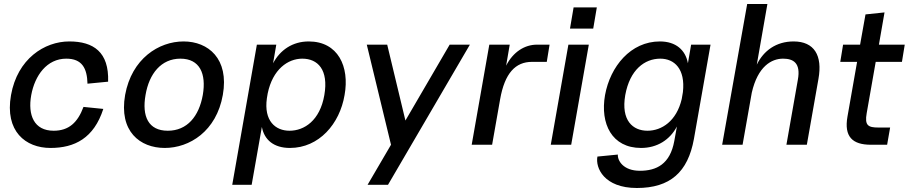

<svg xmlns="http://www.w3.org/2000/svg" viewBox="-20 -723 4566 959"><path d="M232 16C353 16 449 -33 496 -179L397 -189C368 -111 324 -70 248 -70C150 -70 118 -148 136 -248C154 -346 214 -430 311 -430C390 -430 415 -382 417 -305L520 -315C525 -463 447 -516 326 -516C202 -516 67 -429 35 -248C3 -67 108 16 232 16Z M803 16C926 16 1061 -67 1093 -249C1125 -430 1020 -516 897 -516C773 -516 638 -430 605 -249C573 -67 679 16 803 16ZM707 -249C725 -355 785 -430 881 -430C978 -430 1011 -355 993 -249C974 -142 915 -70 818 -70C721 -70 688 -142 707 -249Z M1428 16C1574 16 1677 -105 1701 -248C1727 -391 1668 -516 1522 -516C1441 -516 1379 -473 1344 -407L1360 -500H1263L1140 200H1237L1288 -89C1300 -24 1348 16 1428 16ZM1313 -232 1317 -256C1342 -377 1418 -430 1490 -430C1567 -430 1622 -375 1600 -248C1578 -121 1500 -70 1426 -70C1356 -70 1297 -119 1313 -232Z M1816 200H1918L2327 -500H2226L2005 -121L1914 -500H1812L1933 0Z M2336 0H2438L2478 -227C2501 -358 2555 -414 2637 -414H2711L2725 -500H2662C2601 -500 2543 -464 2508 -395L2526 -500H2424Z M2731 0H2833L2921 -500H2819ZM2827 -580H2943L2961 -686H2845Z M3161 216C3327 216 3416 137 3446 -29L3529 -500H3432L3416 -407C3404 -473 3356 -516 3276 -516C3130 -516 3028 -391 3002 -248C2977 -105 3036 16 3182 16C3263 16 3326 -25 3361 -91L3348 -19C3327 97 3259 130 3176 130C3093 130 3064 79 3066 49L2964 59C2953 115 2997 216 3161 216ZM3103 -248C3126 -375 3200 -430 3278 -430C3348 -430 3404 -379 3391 -263L3385 -228C3359 -118 3285 -70 3214 -70C3141 -70 3081 -121 3103 -248Z M3965 -324 3908 0H4010L4068 -329C4089 -446 4047 -516 3944 -516C3857 -516 3794 -470 3760 -400L3813 -703H3712L3587 0H3689L3735 -260C3765 -392 3834 -430 3891 -430C3941 -430 3981 -410 3965 -324Z M4330 0H4411L4426 -86H4368C4316 -86 4298 -96 4309 -158L4354 -414H4485L4499 -500H4370L4398 -661L4303 -651L4276 -500H4191L4177 -414H4261L4213 -141C4195 -40 4238 0 4330 0Z"/></svg>

Font: Uncut Sans Medium
Style: Italic
Weight: 500
Italic angle: -10°
Designer: Kasper Nordkvist
Foundry: Uncut Type
Version: Version 1.111;FEAKit 1.0